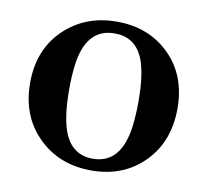

<svg xmlns="http://www.w3.org/2000/svg" viewBox="-64 -578 710 658"><g transform="rotate(10 291.5 -249.0)"><path d="M35.2 -250Q35.2 -365.2 108.4 -436.5Q181.6 -507.8 292.7 -507.8Q403.8 -507.8 475.8 -436.8Q547.9 -365.7 547.9 -250.2Q547.9 -134.8 476.3 -62.5Q404.8 9.8 293 9.8Q181.2 9.8 108.2 -62.5Q35.2 -134.8 35.2 -250ZM291.5 -30.8Q390.1 -30.8 407.2 -165Q412.1 -205.1 412.1 -251Q412.1 -354 388.7 -405.3Q359.9 -466.8 291.5 -466.8Q192.9 -466.8 175.8 -336.9Q170.9 -297.4 170.9 -251Q170.9 -147.5 194.3 -94.7Q223.6 -30.8 291.5 -30.8Z"/></g></svg>

Font: Cantata One
Style: Regular
Weight: 400
Designer: Joana Maria Correia da Silva
Foundry: Joana Maria Correia da Silva
Version: Version 1.002